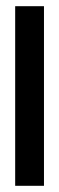

<svg xmlns="http://www.w3.org/2000/svg" viewBox="-20 -600 192 620"><path d="M29 0H122V-580H29Z"/></svg>

Font: Charger Pro
Style: ExBdExt
Weight: 400
Designer: Jasper
Foundry: Cannot Into Space Fonts
Version: Version 1.09